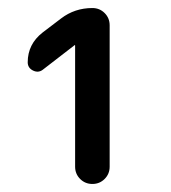

<svg xmlns="http://www.w3.org/2000/svg" viewBox="-20 -750 425 478"><path d="M86 -576Q75 -568 62 -574.5Q49 -581 49 -595Q49 -640 86 -669L132 -704Q166 -730 210 -730Q228 -730 240.5 -717.5Q253 -705 253 -687V-335Q253 -317 240.5 -304.5Q228 -292 210 -292Q192 -292 179.5 -304.5Q167 -317 167 -335V-637L166 -638L165 -637Z"/></svg>

Font: Rounded Mplus 1c Medium
Style: Regular
Weight: 500
Version: Version 1.059.20150529